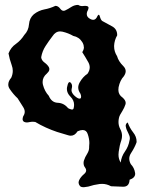

<svg xmlns="http://www.w3.org/2000/svg" viewBox="-20 -759 598 792"><path d="M310.5 9.3Q304.7 2 304.2 -4.4Q304.2 -4.4 304.2 -5.9Q304.2 -10.7 306.6 -16.1Q313 -29.3 326.2 -40.5Q335.4 -47.9 335.4 -56.2Q335.4 -60.1 333 -64.5Q326.2 -73.2 325.2 -81.1Q324.7 -83.5 324.7 -86.4Q324.7 -91.8 326.2 -96.7Q330.6 -110.8 339.8 -125Q347.7 -137.7 347.7 -150.9Q347.7 -150.9 347.7 -155.3Q348.6 -161.6 348.6 -168.5Q348.6 -186.5 341.8 -206.1Q336.4 -222.7 320.8 -222.7Q312 -222.7 299.8 -217.3Q288.6 -199.2 272 -199.2Q266.6 -199.2 260.7 -201.2Q236.3 -208.5 215.3 -214.8Q191.9 -222.7 169.4 -232.9Q146.5 -243.2 125.5 -255.9Q121.1 -256.8 115.7 -256.8Q109.4 -256.8 101.6 -255.4Q95.7 -253.9 90.8 -253.9Q84.5 -253.9 79.6 -256.3Q75.2 -258.3 73.7 -263.7Q73.2 -265.1 73.2 -267.1Q73.2 -272 75.7 -279.3Q82 -288.6 82 -297.9Q82 -307.6 75.2 -317.9Q62.5 -337.4 52.7 -353.5Q34.7 -370.1 20 -392.1Q14.2 -400.9 14.2 -409.2Q14.2 -409.2 14.2 -410.6Q14.2 -424.3 26.4 -438.5Q32.7 -452.6 32.7 -466.8Q32.7 -478.5 28.3 -490.2Q19 -516.1 15.1 -538.6Q24.9 -564 45.9 -578.1Q66.4 -592.8 80.1 -614.7Q97.7 -632.8 99.6 -658.7Q101.6 -684.6 119.6 -700.2Q139.6 -715.8 163.1 -720.2Q187 -724.6 208.5 -734.9Q219.7 -734.9 228.5 -723.1Q234.9 -714.4 242.2 -714.4Q244.6 -714.4 247.6 -715.3Q261.2 -721.7 274.4 -730.5Q287.6 -738.8 302.7 -738.8Q309.6 -733.9 319.3 -733.9Q321.8 -733.9 324.7 -734.4Q328.6 -734.9 331.5 -734.9Q340.3 -734.9 343.8 -731Q345.2 -729.5 345.2 -726.6Q345.2 -725.1 344.7 -723.6Q344.2 -719.2 339.8 -711.4Q337.9 -706.1 337.9 -701.2Q337.9 -688 352.5 -680.7Q358.9 -677.2 364.3 -677.2Q375.5 -677.2 381.8 -692.4Q384.8 -698.2 387.2 -698.2Q390.1 -698.2 392.1 -690.4Q396 -676.3 401.9 -672.4Q418.9 -662.6 441.4 -650.9Q463.4 -639.6 463.4 -614.3Q463.4 -613.8 463.4 -613.3Q451.7 -592.8 450.7 -570.3Q450.7 -568.8 450.7 -567.4Q450.7 -546.4 462.9 -527.3Q468.8 -505.9 488.3 -486.8Q498.5 -476.6 498.5 -465.3Q498.5 -455.6 490.7 -444.3Q475.1 -427.7 469.2 -399.4Q468.3 -393.6 468.3 -388.2Q468.3 -368.2 485.8 -356.4Q498.5 -345.2 498.5 -334Q498.5 -331.1 497.6 -328.6Q493.2 -314.9 484.9 -301.3Q480.5 -293.9 476.1 -286.6Q472.2 -279.8 470.7 -272.5Q468.8 -264.2 468.8 -255.9Q468.8 -240.2 476.1 -226.6Q483.4 -212.9 483.4 -198.7Q483.4 -189.9 480.5 -180.2Q473.1 -159.2 469.7 -133.3Q468.8 -127 468.8 -121.1Q468.8 -102.5 478 -88.4Q480.5 -113.3 495.6 -134.3Q510.3 -155.3 514.2 -179.7Q515.6 -184.1 515.6 -188.5Q515.6 -197.8 509.8 -208.5Q501 -224.1 499 -236.8Q498.5 -238.8 498.5 -240.2Q498.5 -243.7 500 -246.6Q501.5 -251 506.8 -253.9Q514.2 -232.4 529.3 -212.9Q543.5 -195.3 543.5 -174.8Q543.5 -172.9 543 -170.9Q535.2 -149.9 520.5 -127.4Q513.2 -116.2 513.2 -104.5Q513.2 -93.8 519.5 -82Q534.2 -66.4 537.1 -46.4Q537.6 -44.4 537.6 -42.5Q537.6 -25.4 514.6 -17.6Q513.2 11.2 488.8 11.2Q488.8 11.2 486.3 11.2Q459 9.8 438 9.3Q419.9 -0.5 401.4 -0.5Q396.5 -0.5 391.1 0Q367.7 2.9 343.8 10.7Q335.4 11.7 326.7 13.2Q325.2 13.2 323.7 13.2Q323.7 13.2 322.3 13.2Q315.9 13.2 310.5 9.3ZM284.2 -314.5Q285.6 -320.8 285.6 -326.7Q285.6 -345.2 271 -359.9Q255.9 -374.5 255.9 -392.1Q255.9 -397.9 257.8 -404.3Q261.2 -420.4 267.1 -420.4Q269 -420.4 271.5 -418Q277.3 -412.1 277.3 -403.3Q277.3 -398.9 275.9 -394Q274.9 -390.6 274.9 -387.2Q274.9 -375.5 288.1 -363.3Q300.8 -352.1 308.1 -352.1Q310.5 -352.1 312 -353Q314.5 -355 314.5 -359.9Q314.5 -359.9 314.5 -361.3Q314.5 -366.2 311.5 -373Q302.7 -385.3 302.7 -397.9Q302.7 -408.2 308.6 -418.9Q321.8 -442.4 340.8 -454.6Q350.1 -467.8 350.1 -481Q350.1 -491.2 344.7 -501.5Q331.5 -524.9 319.3 -543.9Q326.2 -554.2 326.2 -564.5Q326.2 -564.5 325.7 -564.9Q325.7 -575.2 319.3 -585.4Q306.2 -606.4 282.2 -610.8Q262.2 -622.6 237.3 -628.4Q232.4 -629.4 228 -629.4Q209 -629.4 196.3 -609.4Q181.6 -590.3 168 -569.3Q154.3 -548.3 149.9 -522.9Q150.9 -510.3 163.6 -501Q176.3 -491.7 181.6 -481.9Q183.6 -478 183.6 -474.1Q183.6 -472.2 183.1 -469.7Q181.6 -463.4 173.3 -455.6Q155.8 -440.9 155.8 -420.9Q155.8 -415 157.2 -409.2Q164.1 -382.3 181.2 -363.8Q192.9 -335.9 218.3 -335Q243.7 -334 260.7 -313Q265.1 -310.1 273.9 -307.6Q275.9 -307.1 277.3 -307.1Q283.2 -307.1 284.2 -314.5Z"/></svg>

Font: Brazier Flame
Style: Regular
Weight: 400
Designer: Walter E Stewart
Version: 0.1